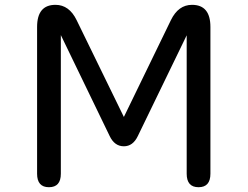

<svg xmlns="http://www.w3.org/2000/svg" viewBox="-20 -783 1040 806"><path d="M763.7 -634.8 558.6 -211.9Q538.1 -168.9 500 -168.9Q460.9 -168.9 440.4 -211.9L235.4 -635.7V-53.7Q235.4 2.9 185.5 2.9Q135.7 2.9 135.7 -53.7V-669.9Q135.7 -762.7 212.9 -762.7Q270.5 -762.7 301.8 -698.2L500 -292L697.3 -698.2Q728.5 -762.7 786.1 -762.7Q863.3 -762.7 863.3 -669.9V-53.7Q863.3 2.9 813.5 2.9Q763.7 2.9 763.7 -53.7Z"/></svg>

Font: MotoyaLMaru
Style: W3 mono
Weight: 400
Version: Version 1.01